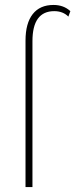

<svg xmlns="http://www.w3.org/2000/svg" viewBox="-20 -755 304 775"><path d="M83 0V-591Q83 -661 112 -698Q141 -735 196 -735Q237 -735 264 -710L256 -688Q234 -710 199 -710Q111 -710 111 -589V0Z"/></svg>

Font: Elaine Sans ExtraLight
Style: Regular
Weight: 275
Designer: Wei Huang
Foundry: Wei Huang
Version: Version 2.001;December 24, 2019;FontCreator 12.0.0.2547 64-b